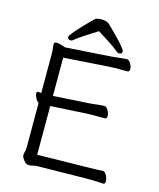

<svg xmlns="http://www.w3.org/2000/svg" viewBox="-130 -984 899 1085"><g transform="rotate(15 319.0 -441.0)"><path d="M331 -824Q296 -802 261.5 -780Q227 -758 202 -737Q197 -732 189 -732Q171 -732 171 -748Q171 -753 182.5 -768Q194 -783 212.5 -803.5Q231 -824 251.5 -845Q272 -866 290 -883Q295 -888 305.5 -890Q316 -892 328 -892Q341 -892 353.5 -889Q366 -886 372 -880Q384 -868 403.5 -849Q423 -830 443 -809Q463 -788 476.5 -771Q490 -754 490 -748Q490 -732 472 -732Q464 -732 459 -737Q434 -758 400 -780Q366 -802 331 -824ZM576 2Q568 1 541.5 0Q515 -1 489 -1H473L195 3Q179 3 167.5 6.5Q156 10 141 10Q127 10 113 -7.5Q99 -25 99 -37Q99 -44 102.5 -58Q106 -72 106 -84V-344Q95 -350 87 -366Q79 -382 79 -393Q79 -404 87 -404H89Q93 -403 97.5 -402.5Q102 -402 106 -402V-604Q106 -620 106 -634.5Q106 -649 104 -661Q103 -670 102.5 -675.5Q102 -681 102 -685Q102 -695 107 -697Q112 -699 116 -699Q130 -699 147.5 -693.5Q165 -688 169 -686Q195 -688 229.5 -690Q264 -692 301 -694.5Q338 -697 369.5 -699Q401 -701 420.5 -702.5Q440 -704 440 -704Q463 -706 488.5 -709Q514 -712 523 -712Q537 -712 547 -694.5Q557 -677 557 -663Q557 -646 544 -646H502Q487 -646 471 -646Q455 -646 441 -645L174 -627V-403L385 -416Q408 -418 433.5 -421Q459 -424 468 -424Q482 -424 492 -406.5Q502 -389 502 -374Q502 -357 489 -357H447Q432 -357 416 -357Q400 -357 386 -356L174 -344V-59L472 -64Q494 -64 517 -65Q540 -66 555 -67H556Q569 -67 578.5 -48.5Q588 -30 588 -14Q588 2 577 2Z"/></g></svg>

Font: Moon Stars Kai T
Style: Regular
Weight: 400
Designer: GuiWonder
Version: Version 1.101